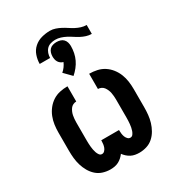

<svg xmlns="http://www.w3.org/2000/svg" viewBox="-203 -976 1007 1104"><g transform="rotate(-30 300.0 -424.5)"><path d="M396 8Q382 8 368 5.5Q354 3 341.5 -3.5Q329 -10 318.5 -19.5Q308 -29 300 -40Q292 -29 281.5 -19.5Q271 -10 258.5 -3.5Q246 3 232 5.5Q218 8 204 8Q179 8 155 0.5Q131 -7 112.5 -23.5Q94 -40 81.5 -62Q69 -84 62 -107.5Q55 -131 52.5 -155.5Q50 -180 50 -205V-325Q50 -351 53.5 -376.5Q57 -402 66.5 -426Q76 -450 92 -470.5Q108 -491 129.5 -505Q151 -519 176.5 -524.5Q202 -530 228 -530V-429Q217 -429 206.5 -424Q196 -419 189.5 -410Q183 -401 178.5 -390.5Q174 -380 172 -369Q170 -358 169 -347Q168 -336 168 -325V-205Q168 -194 168.5 -183.5Q169 -173 170 -162.5Q171 -152 173 -141.5Q175 -131 178.5 -121Q182 -111 188.5 -102Q195 -93 206 -93Q216 -93 223.5 -101Q231 -109 234.5 -118.5Q238 -128 239.5 -138.5Q241 -149 241 -159V-164H359V-159Q359 -149 360.5 -138.5Q362 -128 365.5 -118.5Q369 -109 376.5 -101Q384 -93 394 -93Q405 -93 411.5 -102Q418 -111 421.5 -121Q425 -131 427 -141.5Q429 -152 430 -162.5Q431 -173 431.5 -183.5Q432 -194 432 -205V-325Q432 -336 431 -347Q430 -358 428 -369Q426 -380 421.5 -390.5Q417 -401 410.5 -410Q404 -419 393.5 -424Q383 -429 372 -429V-530Q398 -530 423.5 -524.5Q449 -519 470.5 -505Q492 -491 508 -470.5Q524 -450 533.5 -426Q543 -402 546.5 -376.5Q550 -351 550 -325V-205Q550 -180 547.5 -155.5Q545 -131 538 -107.5Q531 -84 518.5 -62Q506 -40 487.5 -23.5Q469 -7 445 0.5Q421 8 396 8ZM223 -721H154Q154 -749 163.5 -776.5Q173 -804 194.5 -823Q216 -842 244 -849.5Q272 -857 300 -857Q318 -857 335.5 -851Q353 -845 369 -836.5Q385 -828 400 -818Q415 -808 431 -799.5Q447 -791 464.5 -785.5Q482 -780 500 -780V-721Q482 -721 464.5 -726.5Q447 -732 431 -740.5Q415 -749 400 -759Q385 -769 369 -777.5Q353 -786 335.5 -791.5Q318 -797 300 -797Q285 -797 269.5 -792.5Q254 -788 243.5 -777Q233 -766 228 -751Q223 -736 223 -721ZM288 -564 241 -612Q253 -622 262.5 -635Q272 -648 278 -662Q268 -665 260.5 -670.5Q253 -676 248 -684Q243 -692 241 -701.5Q239 -711 239 -721Q239 -733 242.5 -745Q246 -757 254.5 -766Q263 -775 275.5 -778.5Q288 -782 300 -782Q312 -782 324.5 -778.5Q337 -775 345.5 -766Q354 -757 357.5 -745Q361 -733 361 -721Q361 -698 356.5 -676Q352 -654 342.5 -634Q333 -614 319 -596.5Q305 -579 288 -564Z"/></g></svg>

Font: Iosevka Curly Extended
Style: Bold
Weight: 700
Width: 7
Monospace: yes
Designer: Belleve Invis
Foundry: Belleve Invis
Version: Version 11.1.0; ttfautohint (v1.8.3)